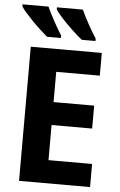

<svg xmlns="http://www.w3.org/2000/svg" viewBox="-61 -976 634 1018"><g transform="rotate(5 255.5 -467.0)"><path d="M458 0H80V-714H458V-593H226V-432H442V-310H226V-123H458ZM338 -934Q351 -905 373.5 -863.5Q396 -822 419 -787V-774H346Q322 -793 292 -821.5Q262 -850 236 -878Q210 -906 200 -924V-934ZM155 -934Q169 -903 191 -862.5Q213 -822 235 -787V-774H161Q145 -788 123.5 -807.5Q102 -827 80.5 -849Q59 -871 41.5 -891Q24 -911 17 -924V-934Z"/></g></svg>

Font: Noto Sans SemiCondensed
Style: Bold
Weight: 700
Width: 4
Designer: Monotype Design Team
Foundry: Monotype Imaging Inc.
Version: Version 2.013; ttfautohint (v1.8.4.7-5d5b)